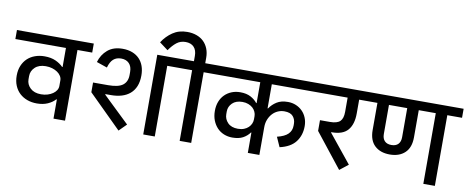

<svg xmlns="http://www.w3.org/2000/svg" viewBox="-96 -1293 4063 1656"><g transform="rotate(10 1936.0 -464.5)"><path d="M423 -168H418Q393 -140 352.5 -122Q312 -104 258 -104Q212 -104 173.5 -118Q135 -132 106.5 -158.5Q78 -185 62 -223.5Q46 -262 46 -311Q46 -360 62 -398Q78 -436 105.5 -462Q133 -488 171.5 -502Q210 -516 255 -516Q312 -516 352.5 -497.5Q393 -479 419 -452H423V-619H-20V-698H653V-619H524V0H423ZM280 -188Q311 -188 337 -196Q363 -204 382.5 -217.5Q402 -231 413 -248.5Q424 -266 424 -286V-336Q424 -355 413 -373Q402 -391 382.5 -404.5Q363 -418 337 -426Q311 -434 280 -434Q220 -434 186 -402Q152 -370 152 -325V-297Q152 -252 186 -220Q220 -188 280 -188Z M1209 -698H1439V-619H1310V0H1209ZM705 -281V-366H837Q927 -366 965.5 -396Q1004 -426 1004 -485V-511Q1004 -559 978.5 -585.5Q953 -612 909 -612Q867 -612 840.5 -588.5Q814 -565 800 -514L707 -546Q726 -612 776 -654.5Q826 -697 907 -697Q955 -697 992 -682.5Q1029 -668 1054 -642Q1079 -616 1092 -579.5Q1105 -543 1105 -498Q1105 -443 1088.5 -403Q1072 -363 1041.5 -337Q1011 -311 969 -298.5Q927 -286 876 -286H828L826 -282L885 -225L1057 -60L993 4Z M1528 -619H1399V-698H1530V-744Q1530 -795 1504 -822Q1478 -849 1431 -849Q1386 -849 1353 -823Q1320 -797 1289 -752L1214 -808Q1250 -864 1303.5 -900.5Q1357 -937 1431 -937Q1476 -937 1513 -923.5Q1550 -910 1575.5 -885Q1601 -860 1615 -824.5Q1629 -789 1629 -746V-698H1758V-619H1629V0H1528Z M2125 -178H2121Q2098 -146 2062 -126.5Q2026 -107 1969 -107Q1930 -107 1895.5 -121Q1861 -135 1836 -161.5Q1811 -188 1796.5 -225Q1782 -262 1782 -308Q1782 -353 1796 -389Q1810 -425 1835.5 -450.5Q1861 -476 1895.5 -490Q1930 -504 1971 -504Q2026 -504 2063 -484Q2100 -464 2121 -436H2125V-619H1718V-698H2624V-619H2226V-408H2230Q2254 -444 2292.5 -468.5Q2331 -493 2390 -493Q2428 -493 2460.5 -479.5Q2493 -466 2517 -442Q2541 -418 2554.5 -384.5Q2568 -351 2568 -312Q2568 -231 2524 -174Q2480 -117 2386 -96L2348 -181Q2414 -197 2443.5 -226.5Q2473 -256 2473 -300V-316Q2473 -354 2450 -381Q2427 -408 2374 -408Q2344 -408 2317 -396Q2290 -384 2270 -362Q2250 -340 2238 -310Q2226 -280 2226 -244V0H2125ZM2004 -190Q2034 -190 2057 -199Q2080 -208 2095.5 -223Q2111 -238 2119 -256.5Q2127 -275 2127 -295V-322Q2127 -341 2118.5 -360Q2110 -379 2094.5 -393Q2079 -407 2056 -416Q2033 -425 2004 -425Q1947 -425 1915.5 -394Q1884 -363 1884 -321V-297Q1884 -254 1915 -222Q1946 -190 2004 -190Z M2689 -292V-386H2775Q2838 -386 2864 -411Q2890 -436 2890 -494V-619H2613V-698H3099V-619H2991V-498Q2991 -403 2947.5 -352Q2904 -301 2808 -301H2802V-297L3001 -51L2926 8Z M3332 -199Q3249 -199 3200 -245Q3151 -291 3151 -381V-619H3059V-698H3892V-619H3763V0H3662V-619H3513V-381Q3513 -291 3464 -245Q3415 -199 3332 -199ZM3252 -364Q3252 -325 3272.5 -303.5Q3293 -282 3332 -282Q3371 -282 3391.5 -303.5Q3412 -325 3412 -364V-619H3252Z"/></g></svg>

Font: IBM Plex Sans Devanagari Medium
Style: Regular
Weight: 500
Designer: Mike Abbink, Paul van der Laan, Pieter van Rosmalen, Erin McLaughlin
Foundry: Bold Monday
Version: Version 1.1